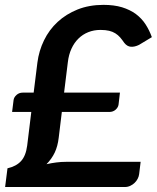

<svg xmlns="http://www.w3.org/2000/svg" viewBox="-28 -750 628 770"><path d="M447.5 -331 453 -378.5H229L244 -500C246.3 -520.3 251.2 -538.5 258.5 -554.5C265.8 -570.5 275.2 -584.1 286.5 -595.2C297.8 -606.4 311 -615 326 -621C341 -627 357.3 -630 375 -630C388.7 -630 400.2 -628.8 409.8 -626.5C419.2 -624.2 427.6 -620.8 434.8 -616.2C441.9 -611.8 448.2 -606.3 453.8 -600C459.2 -593.7 464.8 -586.3 470.5 -578C478.2 -568.3 487 -563.2 497 -562.5C507 -561.8 517.8 -564.3 529.5 -570L581 -601C574.3 -619.7 565.8 -636.9 555.5 -652.8C545.2 -668.6 532.2 -682.2 516.8 -693.8C501.2 -705.2 482.8 -714.2 461.5 -720.8C440.2 -727.2 415.3 -730.5 387 -730.5C348.7 -730.5 314.1 -724.3 283.2 -712C252.4 -699.7 225.7 -683 203 -662C180.3 -641 162.2 -616.4 148.5 -588.2C134.8 -560.1 126 -530.3 122 -499L107 -378.5H63C53.3 -378.5 45.1 -375.4 38.2 -369.2C31.4 -363.1 27.5 -356.3 26.5 -349L20.5 -301H97.5L81 -166C77.3 -138.3 69.1 -117.6 56.2 -103.8C43.4 -89.9 25.3 -80.3 2 -75L-7.5 0H473C480.7 0 487.8 -1.6 494.5 -4.8C501.2 -7.9 507 -11.9 512 -16.8C517 -21.6 521.1 -27.1 524.2 -33.2C527.4 -39.4 529.3 -45.5 530 -51.5L536 -101H237C224 -101 210.9 -100.2 197.8 -98.5C184.6 -96.8 171.5 -94.5 158.5 -91.5C172.5 -105.8 183.5 -121.4 191.5 -138.2C199.5 -155.1 204.8 -175 207.5 -198L220 -301H410.5C420.5 -301 428.9 -304.1 435.8 -310.2C442.6 -316.4 446.5 -323.3 447.5 -331Z"/></svg>

Font: Lato
Style: Bold Italic
Weight: 700
Italic angle: -7°
Designer: Lukasz Dziedzic
Foundry: tyPoland Lukasz Dziedzic
Version: Version 2.007; 2014-02-27